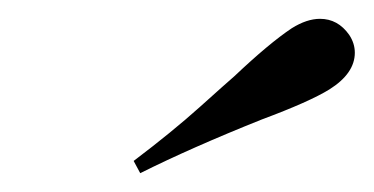

<svg xmlns="http://www.w3.org/2000/svg" viewBox="-20 -892 397 204"><path d="M320 -872Q339 -872 351 -855Q357 -846 357 -836Q357 -814 330 -797Q309 -784 258 -765Q183 -735 129 -708L122 -721Q163 -752 192.5 -778.5Q222 -805 229 -811Q266 -846 290 -862Q306 -872 320 -872Z"/></svg>

Font: Playfair Display SC
Style: Regular
Weight: 400
Designer: Claus Eggers Sørensen
Foundry: Claus Eggers Sørensen
Version: Version 1.200; ttfautohint (v1.6)